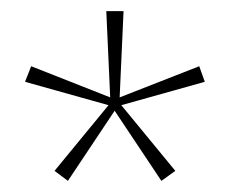

<svg xmlns="http://www.w3.org/2000/svg" viewBox="-20 -583 413 345"><path d="M348 -436 198 -394 295 -276 270 -258 186 -384 102 -258 78 -276 175 -394 25 -436 36 -464 178 -408 171 -563H202L195 -408L338 -464Z"/></svg>

Font: Darker Grotesque Light
Style: Regular
Weight: 300
Designer: Gabriel Lam
Foundry: TypeRant
Version: Version 1.000;gftools[0.9.28]